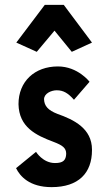

<svg xmlns="http://www.w3.org/2000/svg" viewBox="-20 -758 435 789"><path d="M164 -738 47 -583 131 -545 204 -632 275 -545 358 -583 242 -738ZM348 -422C348 -422 300 -485 218 -485C122 -485 56 -423 56 -330C58 -235 128 -202 200 -175C237 -161 252 -150 252 -126C251 -99 239 -88 206 -88C156 -88 128 -134 128 -134L46 -67C62 -34 101 11 192 11C303 11 358 -47 358 -141V-143C358 -230 284 -266 216 -290C177 -305 162 -323 161 -350C161 -374 191 -387 213 -387C241 -387 260 -375 284 -348Z"/></svg>

Font: Mint Spirit No2
Style: Bold
Weight: 700
Designer: HARENDAL Hirwen
Foundry: Arkandis Digital Foundry.
Version: Version 1.004;FFEdit